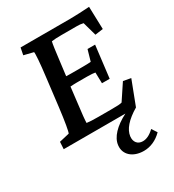

<svg xmlns="http://www.w3.org/2000/svg" viewBox="-223 -821 1094 1208"><g transform="rotate(-30 323.5 -217.0)"><path d="M463 262C510 262 557 242 595 203L570 165C540 194 513 206 487 206C450 206 428 179 433 139C439 92 479 45 555 0L622 -175L567 -185L492 -72C477 -68 463 -67 411 -67H322C284 -67 260 -68 237 -71C237 -89 242 -140 250 -201L264 -320C279 -321 295 -322 311 -322H386C413 -322 434 -320 444 -318L446 -239H502L530 -471H475L452 -391C443 -390 421 -389 394 -389H319C304 -389 288 -389 273 -390L285 -486C293 -553 301 -612 305 -625C323 -628 347 -629 377 -629H488C505 -629 519 -628 535 -624L563 -524L621 -532L616 -696C572 -693 512 -690 475 -690H115L105 -639L174 -622C177 -613 173 -546 160 -444L136 -245C124 -146 112 -79 106 -69L33 -52L30 0H478C396 42 345 95 339 150C331 215 383 262 463 262Z"/></g></svg>

Font: TPK Tissa Web SemiBold
Style: Italic
Weight: 600
Italic angle: -7°
Designer: Jacques Le Bailly, Suppakit Chalermlarp | Katatrad Co.,Ltd.
Foundry: Jacques Le Bailly, Cadson Demak Co.,Ltd.
Version: Version 5.000;Glyphs 3.1.2 (3151)